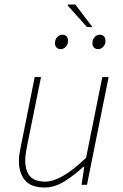

<svg xmlns="http://www.w3.org/2000/svg" viewBox="-20 -820 544 852"><path d="M178 12Q117 12 90.5 -20.5Q64 -53 64 -104Q64 -122 66 -134.5Q68 -147 72 -168L134 -478H162L100 -172Q96 -150 94 -136.5Q92 -123 92 -108Q92 -62 113 -38Q134 -14 182 -14Q215 -14 260 -39.5Q305 -65 362 -120L434 -478H462L366 0H342L354 -80H350Q308 -41 265 -14.5Q222 12 178 12ZM250 -602Q238 -602 231 -609Q224 -616 224 -628Q224 -645 234 -655.5Q244 -666 256 -666Q268 -666 275 -659Q282 -652 282 -638Q282 -623 272 -612.5Q262 -602 250 -602ZM416 -602Q404 -602 397 -609Q390 -616 390 -628Q390 -645 400 -655.5Q410 -666 422 -666Q434 -666 441 -659Q448 -652 448 -638Q448 -623 438 -612.5Q428 -602 416 -602ZM366 -700 280 -796 282 -800H314L390 -700Z"/></svg>

Font: Source Sans 3
Style: Italic
Weight: 200
Italic angle: -11°
Designer: Paul D. Hunt
Foundry: Adobe
Version: Version 3.046;hotconv 1.0.118;makeotfexe 2.5.65603